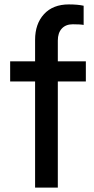

<svg xmlns="http://www.w3.org/2000/svg" viewBox="-20 -767 428 870"><path d="M369 -398H242V83H139V-398H26V-489H139V-586Q139 -659 179.5 -703Q220 -747 292 -747Q332 -747 359 -741V-654Q345 -657 310 -657Q278 -657 260 -637.5Q242 -618 242 -583V-489H369Z"/></svg>

Font: Gmarket Sans TTF Medium
Style: Regular
Weight: 500
Designer: Creative Director : Sungho Lee; Art Director : Kiwoong Choi; Project Manager : Sori Yang, Jongwook Yoon; Font Designer :
Foundry: Sandoll Inc.
Version: Version 1.000;hotconv 1.0.109;makeotfexe 2.5.65596